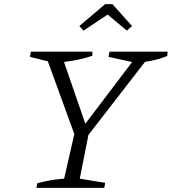

<svg xmlns="http://www.w3.org/2000/svg" viewBox="-20 -902 825 922"><path d="M349 -225 203 -626 206 -643H274L397 -287H374L644 -643H696L695 -629L382 -225ZM155 0 159 -22Q192 -31 224.5 -36.5Q257 -42 288 -44L342 -281H410L363 -44L485 -24L481 0ZM240 -600 124 -629 128 -654H424L423 -634Q378 -619 332.5 -611Q287 -603 240 -600ZM634 -600 501 -629 506 -654H785L783 -633Q748 -619 710.5 -611Q673 -603 634 -600ZM520 -882 614 -777 589 -755 497 -832 381 -755 361 -777 485 -882Z"/></svg>

Font: Piazzolla 8pt ExtraLight
Style: Italic
Weight: 250
Italic angle: -11.3°
Designer: Juan Pablo del Peral
Foundry: Huerta Tipografica
Version: Version 2.001